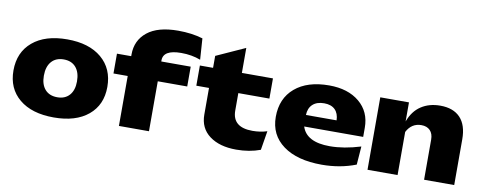

<svg xmlns="http://www.w3.org/2000/svg" viewBox="-68 -1128 3703 1477"><g transform="rotate(10 1784.0 -389.0)"><path d="M395 22.9Q223.1 22.9 125.5 -58.1Q27.8 -139.2 27.8 -279.8Q27.8 -422.4 125.5 -504.6Q223.1 -586.9 395 -586.9Q565.9 -586.9 663.6 -504.4Q761.2 -421.9 761.2 -279.8Q761.2 -139.2 663.8 -58.1Q566.4 22.9 395 22.9ZM395 -134.8Q455.6 -134.8 489.7 -173.3Q523.9 -211.9 523.9 -280.8Q523.9 -351.6 490 -390.9Q456.1 -430.2 395 -430.2Q333.5 -430.2 299.3 -390.9Q265.1 -351.6 265.1 -280.8Q265.1 -211.9 299.3 -173.3Q333.5 -134.8 395 -134.8Z M789.6 -390.1V-544.9H900.9V-558.1Q900.9 -668.9 983.2 -734.9Q1065.4 -800.8 1223.6 -800.8Q1330.1 -800.8 1416.5 -774.9L1427.7 -609.9Q1359.4 -636.2 1275.9 -636.2Q1135.7 -636.2 1135.7 -553.2V-544.9H1365.7V-390.1H1135.7V0H900.9V-390.1Z M1532.7 -200.2V-408.2H1433.6V-565.9H1536.6V-659.2L1761.7 -761.2V-565.9H2004.4V-408.2H1761.7V-272Q1761.7 -141.1 1918.5 -141.1Q1979.5 -141.1 2032.7 -158.2L2008.3 -8.8Q1923.3 22.9 1820.3 22.9Q1689.9 22.9 1611.3 -35.6Q1532.7 -94.2 1532.7 -200.2Z M2077.1 -278.8Q2077.1 -422.9 2174.1 -505.4Q2271 -587.9 2440.4 -587.9Q2588.4 -587.9 2677.2 -513.7Q2766.1 -439.5 2766.1 -314.9V-243.2H2305.2Q2341.8 -127.9 2524.4 -127.9Q2634.8 -127.9 2765.1 -168L2754.4 -24.9Q2631.8 22.9 2488.3 22.9Q2295.9 22.9 2186.5 -57.4Q2077.1 -137.7 2077.1 -278.8ZM2542.5 -333Q2541 -387.2 2511.2 -416.5Q2481.4 -445.8 2426.3 -445.8Q2369.1 -445.8 2336.9 -416Q2304.7 -386.2 2303.2 -333Z M2842.8 0V-565.9H3066.9V-417Q3097.7 -500.5 3160.4 -541.7Q3223.1 -583 3309.1 -583Q3411.6 -583 3465.8 -525.6Q3520 -468.3 3520 -356.9V0H3284.7V-313Q3284.7 -359.9 3260 -385Q3235.4 -410.2 3191.9 -410.2Q3115.7 -410.2 3077.6 -336.9V0Z"/></g></svg>

Font: Mattone
Style: Bold
Weight: 700
Width: 6
Designer: Nunzio Mazzaferro
Foundry: Collletttivo
Version: Version 2.000;Glyphs 3.2 (3217)